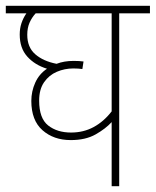

<svg xmlns="http://www.w3.org/2000/svg" viewBox="-20 -642 537 662"><path d="M497 -596H391V0H365V-221Q344 -198 309.5 -178.5Q275 -159 224 -159Q165 -159 126.5 -193Q88 -227 88 -294Q88 -327 101.5 -357Q115 -387 142 -405Q100 -418 74 -447Q48 -476 48 -523Q48 -544 54 -562Q60 -580 71 -596H0V-622H497ZM115 -295Q115 -234 146 -209.5Q177 -185 225 -185Q268 -185 303 -204Q338 -223 365 -258V-596H103Q90 -582 82 -564Q74 -546 74 -522Q74 -479 101.5 -455Q129 -431 175 -422Q188 -427 202.5 -429.5Q217 -432 234 -432Q244 -432 252.5 -431.5Q261 -431 268 -430L264 -404Q258 -405 249.5 -405.5Q241 -406 233 -406Q203 -406 176 -394.5Q149 -383 132 -358.5Q115 -334 115 -295Z"/></svg>

Font: Noto Sans SemiCondensed Thin
Style: Regular
Weight: 100
Width: 4
Designer: Monotype Design Team
Foundry: Monotype Imaging Inc.
Version: Version 2.013; ttfautohint (v1.8.4.7-5d5b)